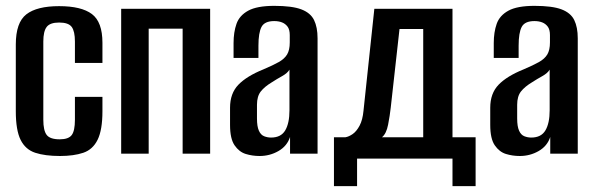

<svg xmlns="http://www.w3.org/2000/svg" viewBox="-20 -525 2030 656"><path d="M185 8Q134 8 100.5 -3Q67 -14 50.5 -47Q34 -80 34 -145V-373Q34 -448 70 -476Q106 -504 182 -504Q258 -504 294 -477Q330 -450 330 -379V-310H236V-383Q236 -418 225 -433Q214 -448 182 -448Q151 -448 139.5 -433Q128 -418 128 -383V-116Q128 -79 139.5 -64Q151 -49 184 -49Q214 -49 225 -63.5Q236 -78 236 -116V-194H330V-145Q330 -81 313.5 -47.5Q297 -14 264.5 -3Q232 8 185 8Z M394 0V-495H698V0H604V-427H488V0Z M867 8Q842 8 819.5 1Q797 -6 781.5 -28.5Q766 -51 766 -98V-157Q766 -206 794.5 -235.5Q823 -265 880 -288Q913 -302 932.5 -313Q952 -324 961 -339Q970 -354 970 -380V-405Q970 -424 962.5 -434Q955 -444 943.5 -448.5Q932 -453 917 -453Q884 -453 873.5 -433Q863 -413 863 -369V-327H778V-378Q778 -415 788 -443.5Q798 -472 828 -488.5Q858 -505 917 -505Q978 -505 1009.5 -493Q1041 -481 1053 -456.5Q1065 -432 1065 -394V0H971V-57Q961 -26 931.5 -9Q902 8 867 8ZM906 -55Q940 -55 954.5 -79.5Q969 -104 969 -148V-287Q962 -275 944 -265Q926 -255 909 -244Q884 -229 871 -212.5Q858 -196 858 -167V-120Q858 -93 864.5 -78.5Q871 -64 882.5 -59.5Q894 -55 906 -55Z M1121 111V-56H1160Q1172 -58 1185 -67Q1198 -76 1208.5 -95.5Q1219 -115 1222 -147L1259 -495H1526V-56H1605V111H1526V17H1200V111ZM1285 -56H1426V-426H1345L1315 -157Q1312 -130 1306 -99Q1300 -68 1285 -56Z M1756 8Q1731 8 1708.5 1Q1686 -6 1670.5 -28.5Q1655 -51 1655 -98V-157Q1655 -206 1683.5 -235.5Q1712 -265 1769 -288Q1802 -302 1821.5 -313Q1841 -324 1850 -339Q1859 -354 1859 -380V-405Q1859 -424 1851.5 -434Q1844 -444 1832.5 -448.5Q1821 -453 1806 -453Q1773 -453 1762.5 -433Q1752 -413 1752 -369V-327H1667V-378Q1667 -415 1677 -443.5Q1687 -472 1717 -488.5Q1747 -505 1806 -505Q1867 -505 1898.5 -493Q1930 -481 1942 -456.5Q1954 -432 1954 -394V0H1860V-57Q1850 -26 1820.5 -9Q1791 8 1756 8ZM1795 -55Q1829 -55 1843.5 -79.5Q1858 -104 1858 -148V-287Q1851 -275 1833 -265Q1815 -255 1798 -244Q1773 -229 1760 -212.5Q1747 -196 1747 -167V-120Q1747 -93 1753.5 -78.5Q1760 -64 1771.5 -59.5Q1783 -55 1795 -55Z"/></svg>

Font: Alumni Sans SemiBold
Style: Regular
Weight: 600
Designer: Robert E. Leuschke
Foundry: Robert E. Leuschke
Version: Version 1.018